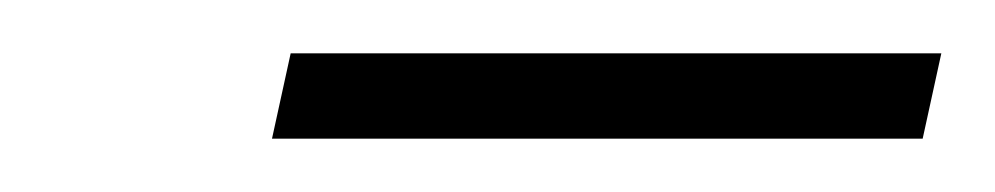

<svg xmlns="http://www.w3.org/2000/svg" viewBox="-20 -694 373 72"><path d="M82 -642 89 -674H333L326 -642Z"/></svg>

Font: Saira Semi Condensed Thin
Style: Italic
Weight: 100
Width: 4
Italic angle: -12°
Designer: Hector Gatti with collaboration of the Omnibus-Type team
Foundry: Omnibus-Type
Version: Version 1.001; ttfautohint (v1.8)